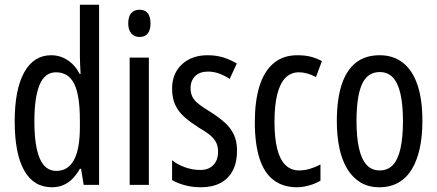

<svg xmlns="http://www.w3.org/2000/svg" viewBox="-20 -780 1844 810"><path d="M199 10Q122 10 82 -61Q42 -132 42 -268Q42 -402 82 -474.5Q122 -547 196 -547Q221 -547 243 -538Q265 -529 284 -511.5Q303 -494 316 -468H320Q319 -491 318 -508.5Q317 -526 317 -542V-760H398V0H333L322 -68H317Q303 -43 285.5 -25.5Q268 -8 246.5 1Q225 10 199 10ZM218 -59Q267 -59 292 -105Q317 -151 317 -244V-274Q317 -378 293 -426.5Q269 -475 216 -475Q169 -475 147 -422Q125 -369 125 -268Q125 -165 147.5 -112Q170 -59 218 -59Z M608 -537V0H527V-537ZM569 -739Q592 -739 603.5 -724Q615 -709 615 -681Q615 -654 603.5 -639Q592 -624 569 -624Q547 -624 534 -639Q521 -654 521 -681Q521 -710 533.5 -724.5Q546 -739 569 -739Z M980 -144Q980 -95 962 -60.5Q944 -26 910 -8Q876 10 828 10Q791 10 760 1.5Q729 -7 706 -20V-104Q728 -86 760 -74.5Q792 -63 825 -63Q860 -63 880 -83.5Q900 -104 900 -141Q900 -162 892 -178.5Q884 -195 866 -210Q848 -225 818 -242Q785 -263 759.5 -285Q734 -307 720 -336Q706 -365 706 -406Q706 -470 747.5 -508.5Q789 -547 856 -547Q891 -547 921 -538Q951 -529 979 -512L949 -447Q928 -461 905 -469.5Q882 -478 857 -478Q823 -478 803.5 -459Q784 -440 784 -408Q784 -387 792 -371Q800 -355 819 -340.5Q838 -326 869 -307Q902 -286 927 -264Q952 -242 966 -213.5Q980 -185 980 -144Z M1233 10Q1174 10 1134 -20.5Q1094 -51 1074.5 -112.5Q1055 -174 1055 -265Q1055 -353 1074.5 -416Q1094 -479 1134 -513Q1174 -547 1235 -547Q1267 -547 1292 -540.5Q1317 -534 1338 -522L1313 -455Q1294 -465 1276 -470Q1258 -475 1241 -475Q1207 -475 1184 -451.5Q1161 -428 1149.5 -381.5Q1138 -335 1138 -266Q1138 -198 1149.5 -152Q1161 -106 1184.5 -83.5Q1208 -61 1242 -61Q1264 -61 1286.5 -67.5Q1309 -74 1332 -86V-18Q1311 -5 1283.5 2.5Q1256 10 1233 10Z M1762 -269Q1762 -206 1751 -155Q1740 -104 1718 -67Q1696 -30 1661.5 -10Q1627 10 1580 10Q1535 10 1501.5 -10Q1468 -30 1445.5 -66.5Q1423 -103 1412 -154.5Q1401 -206 1401 -269Q1401 -358 1420.5 -420Q1440 -482 1480 -514.5Q1520 -547 1582 -547Q1639 -547 1679.5 -515.5Q1720 -484 1741 -422.5Q1762 -361 1762 -269ZM1484 -269Q1484 -201 1494.5 -154.5Q1505 -108 1526.5 -84.5Q1548 -61 1582 -61Q1616 -61 1637.5 -84Q1659 -107 1669.5 -153.5Q1680 -200 1680 -269Q1680 -338 1669.5 -384Q1659 -430 1637.5 -453Q1616 -476 1582 -476Q1530 -476 1507 -424.5Q1484 -373 1484 -269Z"/></svg>

Font: Noto Sans ExtraCondensed
Style: Regular
Weight: 400
Width: 2
Designer: Monotype Design Team
Foundry: Monotype Imaging Inc.
Version: Version 2.013